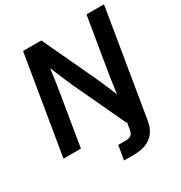

<svg xmlns="http://www.w3.org/2000/svg" viewBox="-211 -877 1160 1231"><g transform="rotate(-30 369.0 -262.0)"><path d="M348.6 204.1 366.2 99.1H421.4Q448.7 99.1 461.9 88.1Q475.1 77.1 479 53.2L487.8 0H482.4L311 -365.2Q299.3 -390.1 278.8 -437.7Q258.3 -485.4 233.9 -545.4Q226.1 -483.4 219 -436.8Q211.9 -390.1 207.5 -365.7L147 0H18.1L138.7 -727.5H273.9L463.9 -321.8Q473.6 -300.8 489.7 -262.5Q505.9 -224.1 521.5 -184.6Q526.9 -226.1 533 -267.6Q539.1 -309.1 542.5 -331.1L608.4 -727.5H737.8L627.4 -59.6L607.4 59.6Q583.5 204.1 420.9 204.1Z"/></g></svg>

Font: Inter Display SemiBold
Style: Italic
Weight: 600
Italic angle: -9.39999°
Designer: Rasmus Andersson
Foundry: rsms
Version: Version 4.000;git-a52131595